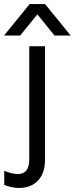

<svg xmlns="http://www.w3.org/2000/svg" viewBox="-67 -736 370 951"><path d="M80 -716H156L283 -560H203L118 -665L33 -560H-47ZM-46 180V110Q-8 126 22 126Q78 126 78 53V-507H156V55Q156 121 121.5 158Q87 195 26 195Q-7 195 -46 180Z"/></svg>

Font: Hind Regular
Style: Regular
Weight: 400
Designer: Manushi Parikh, Satya Rajpurohit
Foundry: Indian Type Foundry
Version: Version 1.201;PS 1.0;hotconv 1.0.78;makeotf.lib2.5.61930; tt